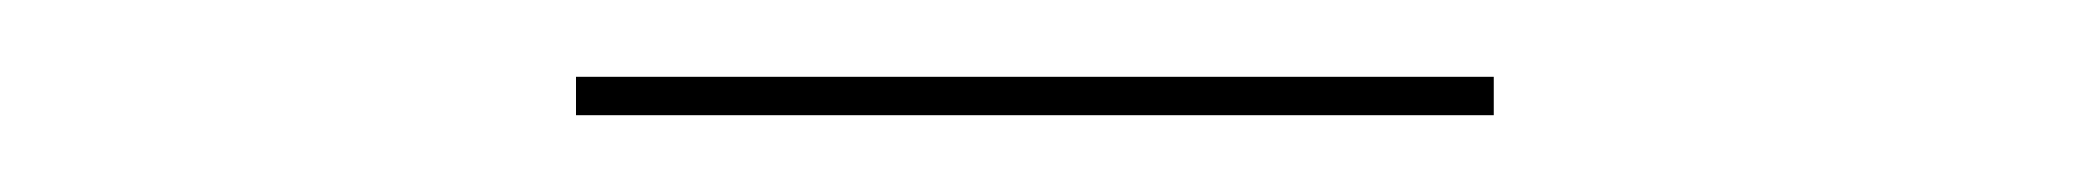

<svg xmlns="http://www.w3.org/2000/svg" viewBox="-20 -867 540 50"><path d="M130 -847H369V-837H130Z"/></svg>

Font: Bungee Hairline
Style: Regular
Weight: 400
Designer: David Jonathan Ross
Foundry: David Jonathan Ross
Version: Version 1.000;PS 1.0;hotconv 1.0.72;makeotf.lib2.5.5900